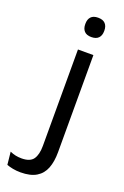

<svg xmlns="http://www.w3.org/2000/svg" viewBox="-220 -719 612 947"><g transform="rotate(20 86.0 -246.0)"><path d="M162.5 -66.5H81.5V-488H162.5ZM122 -568Q97 -568 84.8 -581.2Q72.5 -594.5 72.5 -617.5V-620Q72.5 -643.5 84.8 -656.5Q97 -669.5 122 -669.5Q147 -669.5 159.5 -656.5Q172 -643.5 172 -620V-617.5Q172 -594 159.5 -581Q147 -568 122 -568ZM22 178.5Q0.5 178.5 -18.5 174.8Q-37.5 171 -51 166L-58 99Q-44 105.5 -28.8 108.8Q-13.5 112 3 112Q48 112 64.8 87.8Q81.5 63.5 81.5 18V-136.5H162.5V22Q162.5 71 149 106Q135.5 141 104.5 159.8Q73.5 178.5 22 178.5Z"/></g></svg>

Font: Anek Malayalam Medium
Style: Regular
Weight: 400
Version: Version 1.003